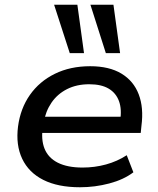

<svg xmlns="http://www.w3.org/2000/svg" viewBox="-20 -780 665 809"><path d="M317 9Q224 9 162.5 -22Q101 -53 73.5 -111Q46 -169 56 -247Q66 -323 106 -380Q146 -437 211 -469Q276 -501 360 -501Q440 -501 491.5 -470Q543 -439 564.5 -382.5Q586 -326 576 -250L573 -220H137L147 -288H508L486 -270Q494 -319 481.5 -353.5Q469 -388 438 -406.5Q407 -425 356 -425Q303 -425 262.5 -404.5Q222 -384 197 -347.5Q172 -311 164 -263L161 -248Q152 -193 167.5 -154Q183 -115 223.5 -94.5Q264 -74 328 -74Q379 -74 426.5 -87Q474 -100 514 -126L542 -54Q501 -23 440.5 -7Q380 9 317 9ZM426 -556 361 -760H458L486 -556ZM274 -556 208 -760H306L334 -556Z"/></svg>

Font: Nunito Sans 10pt SemiExpanded SemiBold
Style: Italic
Weight: 600
Width: 6
Italic angle: -9°
Designer: Vernon Adams
Foundry: Vernon Adams
Version: Version 3.101;gftools[0.9.27]